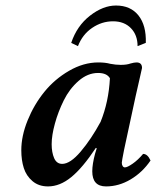

<svg xmlns="http://www.w3.org/2000/svg" viewBox="-20 -665 565 695"><path d="M344.2 -224.1Q373.5 -296.4 377.9 -381.8Q366.7 -400.9 335 -400.9Q297.4 -400.9 264.4 -372.1Q231.4 -343.3 210.9 -301.8Q190.4 -260.3 178.7 -217.5Q167 -174.8 167 -143.1Q167 -113.3 176 -92.5Q185.1 -71.8 205.1 -71.8Q234.4 -71.8 272.2 -116.5Q310.1 -161.1 344.2 -224.1ZM474.1 -439Q494.1 -439 494.1 -418.9Q491.2 -405.8 484.6 -376.7Q478 -347.7 471.2 -317.9L429.2 -123Q420.9 -81.1 420.9 -76.2Q420.9 -68.4 424.1 -63.7Q427.2 -59.1 432.1 -59.1Q440.9 -59.1 460.2 -72.5Q479.5 -85.9 498 -107.9Q514.2 -107.9 524.9 -84Q495.6 -41 452.9 -15.6Q410.2 9.8 363.8 9.8Q314 9.8 314 -44.9Q314 -70.8 324.2 -108.9L330.1 -127.9L327.1 -129.9Q279.3 -57.6 238 -23.9Q196.8 9.8 153.8 9.8Q120.1 9.8 97.7 -9.3Q75.2 -28.3 66.2 -56.6Q57.1 -85 57.1 -121.1Q57.1 -172.9 80.1 -229.5Q103 -286.1 140.4 -332.3Q177.7 -378.4 230 -408.7Q282.2 -439 335.9 -439Q361.3 -439 378.9 -434.1Q398.9 -430.2 417 -430.2Q439 -430.2 452.1 -435.1Q465.8 -439 474.1 -439ZM507.8 -509.8 478 -498Q478 -538.1 453.9 -563Q429.7 -587.9 389.2 -587.9Q348.6 -587.9 313.5 -564Q278.3 -540 262.2 -498L237.8 -509.8Q258.3 -571.3 305.7 -608.2Q353 -645 399.9 -645Q452.6 -645 481.2 -609.1Q509.8 -573.2 507.8 -509.8Z"/></svg>

Font: Common Serif SemiBold
Style: Italic
Weight: 600
Italic angle: -12°
Designer: Philipp H. Poll, Khaled Hosny
Foundry: Stefan Peev, Context Ltd.
Version: Version 1.026